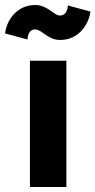

<svg xmlns="http://www.w3.org/2000/svg" viewBox="-75 -752 383 772"><path d="M35.6 -593.3C36.6 -609.9 42 -633.8 66.4 -633.8C93.3 -633.8 116.2 -591.3 167 -591.3C235.4 -591.3 280.3 -645.5 288.6 -705.6L197.8 -730C197.3 -713.4 189.5 -689.5 167 -689.5C140.6 -689.5 117.2 -731.9 66.4 -731.9C-2 -731.9 -46.9 -677.7 -54.7 -617.7ZM45.4 0H191.9V-507.8H45.4Z"/></svg>

Font: Giphurs ExtraBold
Style: Regular
Weight: 800
Version: Version 1.000